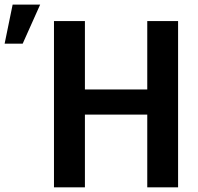

<svg xmlns="http://www.w3.org/2000/svg" viewBox="-117 -801 848 821"><path d="M545.9 -418.5V-311H210.9V-418.5ZM246.1 -710.9V0H113.8V-710.9ZM644.5 -710.9V0H512.7V-710.9ZM-97.2 -614.3 -63 -781.2H54.7L-20 -614.3Z"/></svg>

Font: Roboto SemiCondensed SemiBold
Style: Regular
Weight: 600
Width: 4
Designer: Christian Robertson
Foundry: Google
Version: Version 3.009; 2024